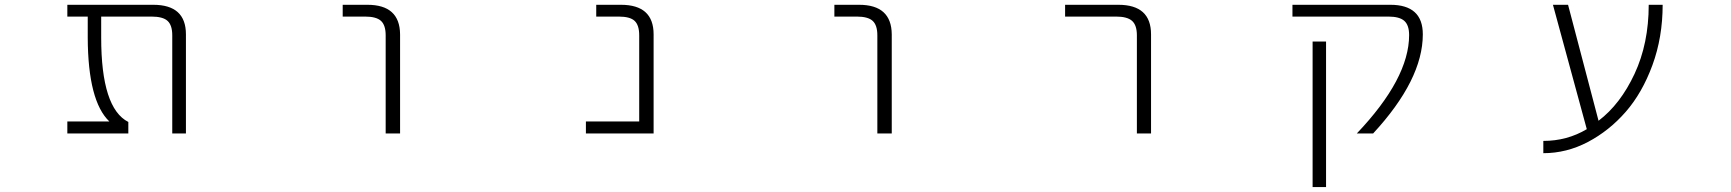

<svg xmlns="http://www.w3.org/2000/svg" viewBox="-20 -542 7040 781"><path d="M736.3 1H680.7V-398.4Q680.7 -439.5 661.6 -457Q642.6 -474.6 595.7 -474.6H391.6V-388.7Q391.6 -101.6 502 -45.9V1H253.9V-47.9H424.8Q337.9 -130.9 336.9 -388.7V-474.6H253.9V-522.5H603.5Q736.3 -522.5 736.3 -402.3Z M1374 -474.6V-522.5H1474.6Q1606.4 -522.5 1607.4 -402.3V1H1548.8V-398.4Q1548.8 -439.5 1529.8 -457Q1510.7 -474.6 1464.8 -474.6Z M2580.1 -398.4Q2580.1 -439.5 2561.5 -457Q2543 -474.6 2496.1 -474.6H2405.3V-522.5H2505.9Q2638.7 -522.5 2638.7 -402.3V1H2363.3V-47.9H2580.1Z M3374 -474.6V-522.5H3474.6Q3606.4 -522.5 3607.4 -402.3V1H3548.8V-398.4Q3548.8 -439.5 3529.8 -457Q3510.7 -474.6 3464.8 -474.6Z M4312.5 -474.6V-522.5H4529.3Q4662.1 -522.5 4662.1 -402.3V1H4604.5V-398.4Q4604.5 -439.5 4585 -457Q4565.4 -474.6 4519.5 -474.6Z M5635.7 -522.5Q5767.6 -522.5 5767.6 -402.3Q5767.6 -217.8 5565.4 1H5499Q5711.9 -222.7 5711.9 -399.4Q5711.9 -439.5 5692.4 -457Q5672.9 -474.6 5627 -474.6H5237.3V-522.5ZM5319.3 218.8V-373H5374V218.8Z M6482.4 -50.8Q6571.3 -118.2 6628.9 -241.7Q6686.5 -365.2 6686.5 -522.5H6743.2Q6743.2 -390.6 6701.7 -277.3Q6660.2 -164.1 6592.8 -86.9Q6525.4 -9.8 6439 35.6Q6352.5 81.1 6257.8 81.1V31.2Q6354.5 31.2 6434.6 -16.6L6296.9 -522.5H6358.4Z"/></svg>

Font: Gen Shin Gothic Monospace Light
Style: Regular
Weight: 300
Designer: [Source Han Sans]
Ryoko NISHIZUKA  (kana & ideographs); Paul D. Hunt (Latin, Greek & Cyrillic); Wenlong ZHANG  (bopomofo
Version: Version 1.002.20150607